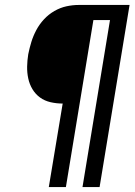

<svg xmlns="http://www.w3.org/2000/svg" viewBox="-20 -755 543 775"><path d="M177 0 233 -337Q208 -337 184 -342.5Q160 -348 141.5 -361.5Q123 -375 111 -395Q99 -415 94 -438.5Q89 -462 89.5 -486.5Q90 -511 94 -536Q99 -561 106.5 -585.5Q114 -610 126.5 -633.5Q139 -657 157.5 -677Q176 -697 199.5 -710.5Q223 -724 248 -729.5Q273 -735 298 -735H503L382 0H313L424 -674H357L246 0Z"/></svg>

Font: Iosevka Medium Oblique
Style: Regular
Weight: 500
Italic angle: -9°
Monospace: yes
Designer: Belleve Invis
Foundry: Belleve Invis
Version: Version 32.5.0; ttfautohint (v1.8.4)